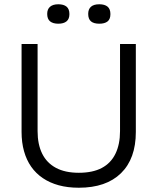

<svg xmlns="http://www.w3.org/2000/svg" viewBox="-20 -866 737 899"><path d="M349 13Q297 13 255 1.5Q213 -10 180.5 -32Q148 -54 126 -85.5Q104 -117 92.5 -158Q81 -199 81 -248V-660H156V-252Q156 -190 177.5 -146.5Q199 -103 242 -80Q285 -57 349 -57Q414 -57 456.5 -79.5Q499 -102 520.5 -146Q542 -190 542 -252V-660H616V-248Q616 -123 546.5 -55Q477 13 349 13ZM445 -755Q419 -755 406 -766Q393 -777 393 -801Q393 -823 406 -834.5Q419 -846 445 -846Q470 -846 483.5 -835Q497 -824 497 -800Q497 -776 483.5 -765.5Q470 -755 445 -755ZM253 -755Q228 -755 214.5 -766Q201 -777 201 -801Q201 -823 214.5 -834.5Q228 -846 253 -846Q278 -846 291.5 -835Q305 -824 305 -800Q305 -777 291.5 -766Q278 -755 253 -755Z"/></svg>

Font: Bricolage Grotesque 24pt Light
Style: Regular
Weight: 300
Designer: Mathieu Triay
Foundry: Atelier Triay
Version: Version 1.001;gftools[0.9.33.dev8+g029e19f]